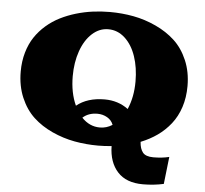

<svg xmlns="http://www.w3.org/2000/svg" viewBox="-60 -783 1129 1056"><g transform="rotate(5 504.5 -255.0)"><path d="M43.9 -350.1Q43.9 -406.7 58.1 -455.6Q72.3 -504.4 97.2 -541.5Q122.1 -578.6 156.7 -608.6Q191.4 -638.7 231.7 -658.9Q272 -679.2 317.9 -692.9Q363.8 -706.5 409.9 -712.6Q456.1 -718.8 503.9 -718.8Q571.8 -718.8 635.5 -706.8Q699.2 -694.8 759.8 -666.7Q820.3 -638.7 865.2 -597.2Q910.2 -555.7 937.5 -491.9Q964.8 -428.2 964.8 -350.1Q964.8 -286.6 947.3 -233.2Q929.7 -179.7 897.9 -139.6Q866.2 -99.6 825.4 -70.8Q784.7 -42 734.4 -22Q736.8 16.1 753.2 36.4Q769.5 56.6 811.5 56.6Q859.9 56.6 898.9 46.9L881.8 197.3Q827.1 209.5 767.1 209.5Q674.8 209.5 627 157Q579.1 104.5 577.6 15.1Q537.6 19 503.9 19Q436 19 372.6 7.3Q309.1 -4.4 248.5 -32Q188 -59.6 143.3 -101.1Q98.6 -142.6 71.3 -206.5Q43.9 -270.5 43.9 -350.1ZM362.8 -189Q422.4 -237.3 517.6 -237.3Q592.3 -237.3 647.9 -195.8Q677.7 -263.7 677.7 -350.1Q677.7 -426.8 656.7 -488.5Q635.7 -550.3 595.7 -586.9Q555.7 -623.5 503.9 -623.5Q454.6 -623.5 414.8 -587.2Q375 -550.8 353 -488.3Q331.1 -425.8 331.1 -350.1Q331.1 -257.8 362.8 -189ZM403.8 -126.5Q446.8 -81.1 503.9 -81.1Q541 -81.1 572.8 -101.6Q563.5 -127 539.1 -141.1Q514.6 -155.3 484.9 -155.3Q435.5 -155.3 403.8 -126.5Z"/></g></svg>

Font: Goblin
Style: Regular
Weight: 400
Designer: Riccardo De Franceschi
Foundry: Sorkin Type Co.
Version: Version 1.001